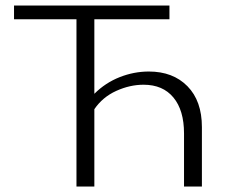

<svg xmlns="http://www.w3.org/2000/svg" viewBox="-20 -678 849 698"><path d="M714 -216V0H649V-193Q649 -277 610.5 -323.5Q572 -370 502 -370Q452 -370 402.5 -347.5Q353 -325 323 -281V0H258V-608H31V-658H596V-608H323V-337Q363 -377 415 -397.5Q467 -418 521 -418Q609 -418 661.5 -364.5Q714 -311 714 -216Z"/></svg>

Font: Ysabeau SC Semilight
Style: Regular
Weight: 300
Designer: Christian Thalmann (Catharsis Fonts)
Version: Version 0.003